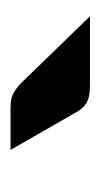

<svg xmlns="http://www.w3.org/2000/svg" viewBox="67 -842 191 365"><g transform="rotate(90 162.5 -659.5)"><path d="M11 -735H144Q166 -735 177 -727.5Q188 -720 195 -706L265 -584H185Q169 -584 159.5 -588.5Q150 -593 139 -603Z"/></g></svg>

Font: Aleo ExtraBold
Style: Regular
Weight: 800
Designer: Alessio Laiso
Foundry: Alessio Laiso
Version: Version 2.001;gftools[0.9.29]